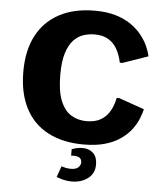

<svg xmlns="http://www.w3.org/2000/svg" viewBox="-61 -776 903 1046"><g transform="rotate(5 390.5 -253.0)"><path d="M417 9.8Q302.7 9.8 221.7 -33Q140.6 -75.7 98.1 -158Q55.7 -240.2 55.7 -357.9Q55.7 -473.1 98.1 -554.2Q140.6 -635.3 221.2 -678.5Q301.8 -721.7 416 -721.7Q482.4 -721.7 531.7 -706.5Q581.1 -691.4 616.2 -666.3Q651.4 -641.1 674.3 -611.6Q697.3 -582 710 -552.7Q722.7 -523.4 728 -499.5L588.9 -451.2H575.2Q566.9 -491.7 549.3 -523.7Q531.7 -555.7 501.7 -574.2Q471.7 -592.8 425.8 -592.8Q395 -592.8 365.2 -583.3Q335.4 -573.7 311.3 -548.6Q287.1 -523.4 272.5 -477.5Q257.8 -431.6 257.8 -357.9Q257.8 -268.1 279.3 -215.6Q300.8 -163.1 337.9 -140.6Q375 -118.2 421.9 -118.2Q468.8 -118.2 499.8 -136.2Q530.8 -154.3 548.8 -186Q566.9 -217.8 575.2 -258.8H588.9L728 -210Q722.2 -185.5 710.2 -156.2Q698.2 -127 676.3 -97.9Q654.3 -68.8 619.6 -44.2Q585 -19.5 535.2 -4.9Q485.4 9.8 417 9.8ZM370.1 216.3Q328.6 216.3 286.6 198.7L308.1 138.7Q322.8 143.6 335.7 145.8Q348.6 147.9 359.4 147.9Q387.2 147.9 400.1 135.7Q413.1 123.5 413.1 107.9Q412.6 92.3 402.6 84Q392.6 75.7 370.6 75.7Q366.7 75.7 363 75.7Q359.4 75.7 355 76.2V41Q385.7 29.3 413.6 29.3Q450.2 29.3 472.4 50.8Q494.6 72.3 494.6 112.8Q494.6 161.6 458.5 189Q422.4 216.3 370.1 216.3Z"/></g></svg>

Font: Comme ExtraBold
Style: Regular
Weight: 800
Version: Version 1.000;gftools[0.9.27]